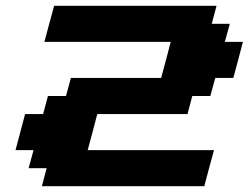

<svg xmlns="http://www.w3.org/2000/svg" viewBox="-20 -645 861 665"><path d="M125 0H687.5Q692.9 -21 704.1 -62.5Q715.3 -104 721.2 -125H283.7Q289.6 -145.5 300.5 -187.3Q311.5 -229 316.9 -250H629.4L646 -312.5H708.5L725.6 -375H788.1Q793.9 -395.5 804.9 -437.3Q815.9 -479 821.3 -500H758.8L775.9 -562.5H713.4L730 -625H167.5Q161.6 -604 150.4 -562.3Q139.2 -520.5 133.8 -500H571.3Q565.9 -479 554.9 -437.3Q543.9 -395.5 538.1 -375H225.6L208.5 -312.5H146L129.4 -250H66.9Q61.5 -229 50.3 -187.3Q39.1 -145.5 33.7 -125H96.2L79.1 -62.5H141.6Z"/></svg>

Font: Faithful 32x
Style: SemiboldOblique
Weight: 400
Foundry: Faithful Resource Pack
Version: Version 1.0; January 27, 2023